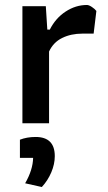

<svg xmlns="http://www.w3.org/2000/svg" viewBox="-20 -495 433 771"><path d="M70 -470H164L170 -376H180Q203 -422 243.5 -448.5Q284 -475 329 -475Q337 -475 349 -467Q361 -459 367 -451L356 -360H311Q265 -360 229.5 -342.5Q194 -325 177 -288V0H70ZM81 241Q112 187 113 139H60V66Q88 55 123 55Q200 55 200 132Q200 164 186 197Q172 230 148 256Z"/></svg>

Font: Athiti SemiBold
Style: Regular
Weight: 600
Designer: CadsonDemak Team
Foundry: CadsonDemak
Version: Version 1.032